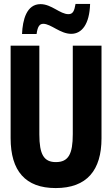

<svg xmlns="http://www.w3.org/2000/svg" viewBox="-20 -946 570 976"><path d="M92 -773H166C171 -811 181 -825 200 -825C239 -825 286 -774 342 -774C396 -774 435 -823 438 -926H364C358 -891 351 -874 328 -874C285 -874 242 -925 186 -925C115 -925 95 -845 92 -773ZM263 10C422 10 496 -81 496 -243V-714H350V-264C350 -163 328 -122 264 -122C203 -122 180 -161 180 -263V-714H34V-244C34 -77 109 10 263 10Z"/></svg>

Font: Noto Sans Mono Condensed ExtraBold
Style: Regular
Weight: 800
Width: 3
Designer: Monotype Design Team
Foundry: Monotype Imaging Inc.
Version: Version 2.014